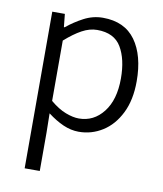

<svg xmlns="http://www.w3.org/2000/svg" viewBox="-80 -562 712 837"><g transform="rotate(10 275.5 -143.0)"><path d="M85.9 210V-483.4H141.6L147.5 -425.8H150.9Q184.6 -453.6 224.6 -474.6Q264.6 -495.6 308.6 -495.6Q404.8 -495.6 452.9 -429Q501 -362.3 501 -248Q501 -165 471.9 -106.7Q442.9 -48.3 394.8 -18.1Q346.7 12.2 289.6 12.2Q255.4 12.2 220.9 -2.9Q186.5 -18.1 151.4 -44.9L152.8 41.5V210ZM280.3 -44.9Q346.2 -44.9 388.7 -99.4Q431.2 -153.8 431.2 -248Q431.2 -333.5 399.9 -386.2Q368.7 -439 293 -439Q259.8 -439 225.8 -420.4Q191.9 -401.9 152.8 -367.2V-100.1Q189 -69.8 221.7 -57.4Q254.4 -44.9 280.3 -44.9Z"/></g></svg>

Font: Varta Light Light
Style: Regular
Weight: 300
Version: Version 1.004